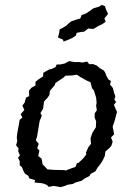

<svg xmlns="http://www.w3.org/2000/svg" viewBox="-20 -759 550 789"><path d="M230 10 201 5 180 9 173 1 157 -5 145 -7 122 -9 124 -19 100 -26 97 -36 83 -45 78 -53 70 -72 61 -80V-97L54 -111L62 -120L55 -137L56 -150L46 -162L51 -179L49 -193L51 -212L56 -239L61 -267L72 -276L65 -290L80 -307L72 -325L81 -337L87 -358L100 -364L99 -387L110 -399L126 -408V-423L140 -434L157 -445L158 -460L181 -473L193 -476L208 -483L213 -494H227L246 -498L264 -508L285 -504H306L319 -502L338 -506L347 -495L361 -496L377 -490L390 -479L407 -469L412 -461L417 -448L425 -433L436 -426L432 -412L444 -397L448 -380L454 -363L450 -350L457 -340L448 -328L455 -312L461 -299L455 -278L452 -265L443 -239L449 -207L436 -194L443 -177L438 -161L432 -153L413 -136L411 -119L405 -106L400 -96L389 -80L382 -72L372 -55L353 -45L348 -36L327 -25L315 -16L301 -12L290 -9L279 -3L259 0L249 4ZM249 -58 267 -65 290 -73 296 -88 303 -90 322 -108 335 -125 333 -131 343 -154 354 -168 352 -191 360 -214 374 -236 375 -261 369 -275V-293L378 -306L375 -325L377 -337L375 -358L366 -387L358 -397L352 -421L336 -428L311 -442L296 -452L277 -449L249 -448L242 -441L208 -418L205 -409L185 -386L183 -369L176 -358L161 -342L157 -312L146 -294L152 -284L143 -262L132 -196L127 -183L139 -168L133 -150L142 -140L137 -118L151 -107L155 -84L175 -63L202 -61L245 -60ZM241 -588 239 -596 230 -600 218 -605 223 -623 225 -638 240 -646 253 -654 261 -662 272 -671 295 -679 310 -683 315 -697 332 -703 343 -710 364 -725 375 -728 388 -732 398 -739 411 -734 415 -722 424 -702 409 -683 414 -670 401 -660 388 -654 379 -649 364 -640 351 -641 343 -642 326 -629 310 -627 295 -624 292 -613 277 -603 266 -598Z"/></svg>

Font: Winky Rough Light
Style: Italic
Weight: 300
Italic angle: -8.97852°
Designer: Simon Atzbach
Foundry: typofactur
Version: Version 1.206; ttfautohint (v1.8.4.7-5d5b)